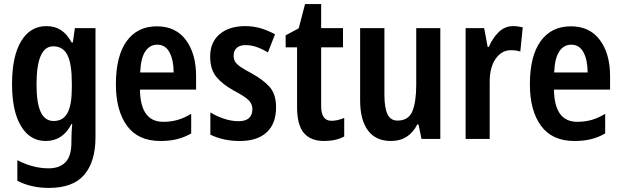

<svg xmlns="http://www.w3.org/2000/svg" viewBox="-20 -681 3046 941"><path d="M207 -553Q248 -553 278 -534Q308 -515 331 -473H337L347 -543H448V-9Q448 111 393 175.5Q338 240 220 240Q132 240 65 205V104Q142 144 218 144Q272 144 301 114Q330 84 330 17V4Q330 -12 331 -33.5Q332 -55 334 -73H330Q288 10 204 10Q127 10 83 -63Q39 -136 39 -269Q39 -405 83.5 -479Q128 -553 207 -553ZM241 -454Q159 -454 159 -267Q159 -176 179.5 -132Q200 -88 243 -88Q289 -88 310.5 -127Q332 -166 332 -250V-274Q332 -368 310.5 -411Q289 -454 241 -454Z M749 -552Q841 -552 891 -485Q941 -418 941 -308V-242H666Q668 -84 780 -84Q817 -84 849.5 -93Q882 -102 917 -123V-27Q884 -8 848 1Q812 10 766 10Q657 10 602.5 -64.5Q548 -139 548 -268Q548 -406 600.5 -479Q653 -552 749 -552ZM751 -462Q714 -462 692 -429Q670 -396 667 -326H831Q831 -386 811 -424Q791 -462 751 -462Z M1333 -155Q1333 -75 1287 -32.5Q1241 10 1156 10Q1113 10 1077.5 2Q1042 -6 1011 -21V-130Q1040 -112 1077 -99.5Q1114 -87 1149 -87Q1217 -87 1217 -147Q1217 -171 1199 -189.5Q1181 -208 1126 -237Q1071 -267 1040.5 -304Q1010 -341 1010 -404Q1010 -474 1056.5 -513.5Q1103 -553 1182 -553Q1222 -553 1257.5 -542.5Q1293 -532 1328 -513L1293 -424Q1267 -440 1239.5 -450Q1212 -460 1184 -460Q1155 -460 1140 -446Q1125 -432 1125 -408Q1125 -392 1132 -379.5Q1139 -367 1158.5 -353.5Q1178 -340 1214 -321Q1269 -291 1301 -255.5Q1333 -220 1333 -155Z M1604 -89Q1634 -89 1667 -103V-12Q1626 10 1568 10Q1503 10 1469.5 -29Q1436 -68 1436 -156V-449H1380V-508L1444 -542L1475 -661H1554V-543H1661V-449H1554V-161Q1554 -89 1604 -89Z M2138 -543V0H2046L2031 -71H2025Q1984 10 1896 10Q1822 10 1783.5 -41.5Q1745 -93 1745 -189V-543H1864V-217Q1864 -153 1879 -121.5Q1894 -90 1928 -90Q1982 -90 2001 -135.5Q2020 -181 2020 -267V-543Z M2495 -553Q2518 -553 2542 -547L2530 -428Q2513 -435 2484 -435Q2439 -435 2409.5 -393.5Q2380 -352 2380 -280V0H2262V-543H2353L2370 -451H2376Q2393 -493 2423.5 -523Q2454 -553 2495 -553Z M2778 -552Q2870 -552 2920 -485Q2970 -418 2970 -308V-242H2695Q2697 -84 2809 -84Q2846 -84 2878.5 -93Q2911 -102 2946 -123V-27Q2913 -8 2877 1Q2841 10 2795 10Q2686 10 2631.5 -64.5Q2577 -139 2577 -268Q2577 -406 2629.5 -479Q2682 -552 2778 -552ZM2780 -462Q2743 -462 2721 -429Q2699 -396 2696 -326H2860Q2860 -386 2840 -424Q2820 -462 2780 -462Z"/></svg>

Font: Noto Sans Disp Cond SemBd
Style: Regular
Weight: 600
Width: 3
Designer: Monotype Design Team
Foundry: Monotype Imaging Inc.
Version: Version 2.000;GOOG;noto-source:20170915:90ef993387c0; ttfaut